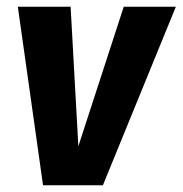

<svg xmlns="http://www.w3.org/2000/svg" viewBox="-20 -551 543 571"><path d="M503 -531 286 0H108L33 -531H190L213 -116L348 -531Z"/></svg>

Font: Fira Sans Condensed
Style: Bold Italic
Weight: 700
Width: 3
Italic angle: -8°
Designer: Carrois Corporate & Edenspiekermann AG
Foundry: Carrois Corporate GbR & Edenspiekermann AG
Version: Version 4.203